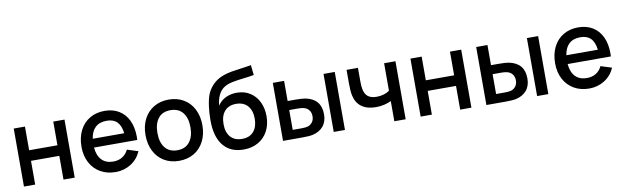

<svg xmlns="http://www.w3.org/2000/svg" viewBox="-46 -1240 5708 1760"><g transform="rotate(-10 2808.5 -360.0)"><path d="M174 0H69.5V-540H174V-319.5H437.5V-540H542V0H437.5V-221H174Z M764 -240.5Q770.5 -165 809.5 -124.2Q848.5 -83.5 916.5 -83.5Q965 -83.5 1001 -105.5Q1037 -127.5 1057 -169.5L1159.5 -137Q1128.5 -65.5 1064.5 -25.2Q1000.5 15 921.5 15Q841.5 15 780.5 -20.2Q719.5 -55.5 685.8 -119.2Q652 -183 652 -265.5Q652 -353 685 -418.5Q718 -484 778 -519.5Q838 -555 916.5 -555Q994 -555 1050.5 -520.5Q1107 -486 1137.2 -421.8Q1167.5 -357.5 1167.5 -270Q1167.5 -260.5 1166.5 -240.5ZM766.5 -322H1059.5Q1051 -393.5 1016.8 -428Q982.5 -462.5 920.5 -462.5Q854 -462.5 815.2 -426.8Q776.5 -391 766.5 -322Z M1248.5 -270.5Q1248.5 -354.5 1281.5 -419Q1314.5 -483.5 1374.5 -519.2Q1434.5 -555 1513 -555Q1592.5 -555 1652.8 -519Q1713 -483 1745.5 -418.2Q1778 -353.5 1778 -270.5Q1778 -186.5 1745.2 -121.8Q1712.5 -57 1652.5 -21Q1592.5 15 1513 15Q1433.5 15 1373.5 -21.2Q1313.5 -57.5 1281 -122.2Q1248.5 -187 1248.5 -270.5ZM1667 -270.5Q1667 -357 1627.5 -406.8Q1588 -456.5 1513 -456.5Q1437 -456.5 1398.2 -406.5Q1359.5 -356.5 1359.5 -270.5Q1359.5 -183.5 1399 -133.5Q1438.5 -83.5 1513 -83.5Q1588 -83.5 1627.5 -134.2Q1667 -185 1667 -270.5Z M1859.5 -263.5Q1858.5 -276.5 1858.5 -305Q1858.5 -369 1867.5 -434Q1876.5 -499 1892.5 -539Q1906.5 -574 1931.2 -604.5Q1956 -635 1987 -656Q2016 -676 2052.2 -688.2Q2088.5 -700.5 2125 -707Q2161.5 -713.5 2216.5 -720.5Q2225.5 -722 2256 -726Q2286.5 -730 2311.5 -735L2321.5 -641.5Q2305.5 -638 2281.8 -634.8Q2258 -631.5 2233.5 -628.5Q2164.5 -621 2118.8 -611.5Q2073 -602 2041.5 -582.5Q2005.5 -560 1985 -517Q1964.5 -474 1960.5 -420Q1990 -465 2037 -486.8Q2084 -508.5 2139 -508.5Q2209.5 -508.5 2262.2 -474.8Q2315 -441 2343.2 -382.2Q2371.5 -323.5 2371.5 -249.5Q2371.5 -171 2339.2 -110.8Q2307 -50.5 2248.5 -17.5Q2190 15.5 2113.5 15.5Q1997.5 15.5 1932.2 -57Q1867 -129.5 1859.5 -263.5ZM2261 -246Q2261 -322 2222.8 -365.5Q2184.5 -409 2115.5 -409Q2046 -409 2008.2 -365.8Q1970.5 -322.5 1970.5 -246Q1970.5 -168.5 2008.2 -125.8Q2046 -83 2115.5 -83Q2186 -83 2223.5 -126.8Q2261 -170.5 2261 -246Z M2481 0V-540H2586V-352.5H2657Q2721.5 -352.5 2751.5 -346.5Q2893.5 -317.5 2893.5 -175.5Q2893.5 -107 2857.8 -64.2Q2822 -21.5 2758 -7Q2726.5 0 2660.5 0ZM3057.5 0H2953V-540H3057.5ZM2666.5 -84Q2704.5 -84 2725 -89.5Q2751 -97 2768.8 -119.2Q2786.5 -141.5 2786.5 -175.5Q2786.5 -211 2768.2 -233.5Q2750 -256 2720.5 -263Q2699 -268.5 2666.5 -268.5H2586V-84Z M3517 -188Q3488 -173.5 3451 -165Q3414 -156.5 3374.5 -156.5Q3292 -156.5 3241.5 -193.5Q3191 -230.5 3176 -301.5Q3167.5 -343 3167.5 -413V-540H3273.5V-413Q3273.5 -367 3280 -337.5Q3289.5 -292 3318 -270.5Q3346.5 -249 3398.5 -249Q3434 -249 3464.5 -258.5Q3495 -268 3517 -284V-540H3622.5V0H3517Z M3866.5 0H3762V-540H3866.5V-319.5H4130V-540H4234.5V0H4130V-221H3866.5Z M4374 0V-540H4479V-352.5H4550Q4614.5 -352.5 4644.5 -346.5Q4786.5 -317.5 4786.5 -175.5Q4786.5 -107 4750.8 -64.2Q4715 -21.5 4651 -7Q4619.5 0 4553.5 0ZM4950.5 0H4846V-540H4950.5ZM4559.5 -84Q4597.5 -84 4618 -89.5Q4644 -97 4661.8 -119.2Q4679.5 -141.5 4679.5 -175.5Q4679.5 -211 4661.2 -233.5Q4643 -256 4613.5 -263Q4592 -268.5 4559.5 -268.5H4479V-84Z M5172.5 -240.5Q5179 -165 5218 -124.2Q5257 -83.5 5325 -83.5Q5373.5 -83.5 5409.5 -105.5Q5445.5 -127.5 5465.5 -169.5L5568 -137Q5537 -65.5 5473 -25.2Q5409 15 5330 15Q5250 15 5189 -20.2Q5128 -55.5 5094.2 -119.2Q5060.5 -183 5060.5 -265.5Q5060.5 -353 5093.5 -418.5Q5126.5 -484 5186.5 -519.5Q5246.5 -555 5325 -555Q5402.5 -555 5459 -520.5Q5515.5 -486 5545.8 -421.8Q5576 -357.5 5576 -270Q5576 -260.5 5575 -240.5ZM5175 -322H5468Q5459.5 -393.5 5425.2 -428Q5391 -462.5 5329 -462.5Q5262.5 -462.5 5223.8 -426.8Q5185 -391 5175 -322Z"/></g></svg>

Font: Hauora SemiBold
Style: Regular
Weight: 600
Designer: Wayne Shih
Foundry: WCYS
Version: Version 1.001